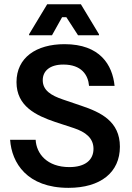

<svg xmlns="http://www.w3.org/2000/svg" viewBox="-20 -870 619 902"><path d="M224.2 -704.2 271.7 -789.2H291.7L346.7 -704.2H445V-709.2L360 -850H201.7L116.7 -709.2V-704.2ZM301.7 12.5C452.5 12.5 543.3 -60 543.3 -180.8C543.3 -300 453.3 -342.5 361.7 -373.3L275.8 -402.5C219.2 -421.7 180.8 -445.8 180.8 -493.3C180.8 -536.7 214.2 -566.7 277.5 -566.7C363.3 -566.7 394.2 -517.5 398.3 -466.7H518.3C508.3 -565 450 -662.5 283.3 -662.5C150 -662.5 57.5 -599.2 57.5 -484.2C57.5 -370.8 149.2 -327.5 240 -296.7L326.7 -268.3C381.7 -250 419.2 -221.7 419.2 -170.8C419.2 -118.3 380 -85 305.8 -85C200.8 -85 150.8 -148.3 147.5 -213.3H27.5C35 -105 106.7 12.5 301.7 12.5Z"/></svg>

Font: Familjen Grotesk SemiBold
Style: Regular
Weight: 600
Designer: Anders Wikstroem, Jonas Baeckman, Matilda Gysing, Kristian Moeller
Foundry: Familjen STHLM AB
Version: Version 2.000